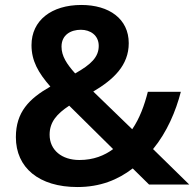

<svg xmlns="http://www.w3.org/2000/svg" viewBox="-20 -744 784 774"><path d="M308 -724C188 -724 107 -662 107 -562C107 -499 134 -451 183 -395C97 -346 44 -292 44 -191C44 -68 137 10 292 10C384 10 455 -19 515 -65L581 0H743L597 -143C653 -211 689 -296 709 -374H576C562 -319 543 -267 513 -223L356 -375C437 -423 499 -480 499 -570C499 -668 420 -724 308 -724ZM306 -624C344 -624 378 -602 378 -559C378 -514 347 -484 283 -448C249 -486 228 -518 228 -556C228 -604 266 -624 306 -624ZM259 -318 436 -143C401 -117 357 -99 300 -99C229 -99 180 -139 180 -201C180 -252 209 -285 259 -318Z"/></svg>

Font: Noto Sans Balinese SemiBold
Style: Regular
Weight: 600
Designer: Aditya Bayu, David Williams
Foundry: David Williams
Version: Version 2.005